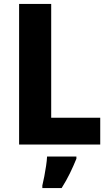

<svg xmlns="http://www.w3.org/2000/svg" viewBox="-20 -734 556 975"><path d="M77 0V-714H240V-136H489V0ZM368 72Q353 109 335 146Q317 183 293 221H195V208Q200 188 205 161.5Q210 135 214 108.5Q218 82 219 61H368Z"/></svg>

Font: Noto Sans Gujarati SemiCondensed ExtraBold
Style: Regular
Weight: 800
Width: 4
Designer: Jelle Bosma - Monotype Design Team, Universal Thirst
Foundry: Monotype Imaging Inc.
Version: Version 2.106; ttfautohint (v1.8.4.7-5d5b)